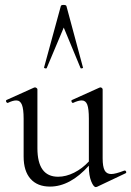

<svg xmlns="http://www.w3.org/2000/svg" viewBox="-20 -750 533 780"><path d="M487 -57Q491 -57 492.5 -52.5Q494 -48 490 -46L374 9L369 10Q360 10 350.5 -13.5Q341 -37 341 -74V-77Q265 8 183 8Q132 8 104 -23.5Q76 -55 76 -114V-268Q76 -307 69 -324.5Q62 -342 46 -342Q32 -342 12 -332H11Q7 -332 5 -337Q3 -342 7 -344L118 -394L122 -395Q125 -395 128.5 -392.5Q132 -390 132 -387V-148Q132 -32 216 -32Q248 -32 281 -48.5Q314 -65 341 -94V-268Q341 -308 334.5 -325Q328 -342 312 -342Q298 -342 277 -332H276Q272 -332 270.5 -337.5Q269 -343 273 -344L384 -394L388 -395Q391 -395 394 -392.5Q397 -390 397 -387V-107Q397 -73 405 -58Q413 -43 432 -43Q449 -43 485 -57ZM307 -474 239 -638 170 -474Q170 -472 166 -472Q163 -472 160.5 -473.5Q158 -475 159 -476L227 -725Q228 -730 238 -730Q249 -730 250 -725L317 -476Q319 -474 313.5 -472.5Q308 -471 307 -474Z"/></svg>

Font: Cormorant Garamond
Style: Regular
Weight: 400
Designer: Christian Thalmann (Catharsis Fonts)
Version: Version 3.000